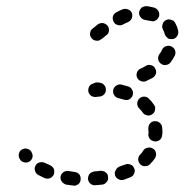

<svg xmlns="http://www.w3.org/2000/svg" viewBox="-20 -582 628 624"><path d="M177 -9Q176 -4 177 0Q178 5 181 8Q183 12 187 14Q191 17 195 18Q207 20 218 21Q222 22 226 21Q231 19 234 17Q238 14 240 10Q242 6 242 1Q243 -8 238 -15Q232 -22 223 -23Q214 -24 204 -26Q195 -28 187 -23Q179 -18 177 -9ZM271 -17Q268 -13 267 -9Q266 -5 266 0Q267 9 274 15Q281 21 290 20Q301 19 312 18Q321 17 327 9Q333 2 331 -7Q331 -12 329 -16Q326 -20 323 -22Q319 -25 315 -26Q311 -27 306 -27Q296 -25 286 -25Q282 -24 278 -22Q274 -20 271 -17ZM356 -29Q354 -25 353 -21Q353 -16 354 -12Q357 -3 366 1Q374 5 383 2Q394 -2 404 -6Q413 -10 416 -18Q420 -27 416 -35Q414 -40 411 -43Q408 -46 404 -47Q400 -49 395 -49Q391 -49 386 -47Q378 -44 369 -41Q364 -39 361 -36Q358 -33 356 -29ZM108 -54Q106 -53 103 -52Q101 -51 99 -49Q98 -48 97 -46Q97 -46 97 -45Q96 -45 96 -44Q95 -44 95 -43Q91 -35 94 -26Q97 -17 105 -13Q115 -8 125 -3Q134 0 143 -3Q151 -7 155 -15Q158 -24 155 -33Q151 -41 143 -45Q133 -49 125 -53Q121 -55 117 -55Q112 -55 108 -54ZM436 -48Q443 -41 452 -42Q462 -42 468 -49Q477 -58 484 -68Q486 -72 487 -76Q488 -80 487 -85Q486 -89 484 -93Q481 -97 477 -99Q470 -104 461 -102Q451 -101 446 -93Q442 -86 436 -80Q429 -73 429 -64Q430 -54 436 -48ZM53 -97Q49 -95 46 -92Q43 -89 42 -84Q40 -80 41 -76Q41 -71 43 -67Q43 -66 44 -66Q48 -57 57 -55Q66 -52 74 -56Q82 -60 85 -69Q88 -78 83 -86Q83 -87 83 -87Q79 -95 70 -98Q62 -101 53 -97ZM462 -164Q462 -168 463 -172Q464 -177 467 -180Q470 -184 474 -186Q478 -188 482 -188Q492 -189 499 -183Q506 -177 507 -168Q508 -159 508 -150Q508 -147 507 -144Q507 -140 505 -135Q504 -131 500 -128Q497 -125 493 -124Q489 -122 484 -122Q483 -122 482 -123Q480 -123 479 -123Q478 -123 477 -124Q470 -126 466 -132Q462 -138 462 -146Q463 -148 463 -150Q462 -157 462 -164ZM458 -207Q463 -206 467 -207Q471 -208 475 -211Q483 -216 484 -226Q486 -235 480 -242Q473 -253 464 -261Q458 -268 448 -268Q439 -268 432 -261Q426 -254 426 -245Q426 -236 433 -229Q439 -223 444 -216Q446 -213 450 -210Q454 -208 458 -207ZM400 -259Q404 -261 407 -265Q410 -268 411 -272Q414 -281 410 -289Q406 -298 397 -301Q386 -304 375 -307Q366 -309 358 -304Q350 -299 348 -290Q346 -281 351 -273Q356 -265 365 -263Q374 -261 383 -258Q387 -257 392 -257Q396 -257 400 -259ZM269 -279Q273 -272 279 -269Q286 -266 293 -267Q297 -268 303 -268Q313 -269 319 -276Q325 -283 324 -292Q324 -300 318 -306Q313 -312 305 -313Q301 -314 297 -314Q293 -315 289 -313Q283 -311 279 -309Q270 -305 268 -296Q265 -287 269 -279ZM426 -329Q430 -321 439 -318Q448 -315 456 -319Q467 -324 476 -329Q484 -334 487 -343Q489 -352 484 -360Q480 -368 471 -370Q462 -373 454 -368Q446 -363 437 -359Q428 -355 425 -346Q422 -337 426 -329ZM503 -375Q511 -369 520 -371Q529 -372 535 -380Q542 -390 548 -401Q552 -409 549 -418Q546 -427 537 -431Q529 -435 520 -432Q511 -429 507 -421Q504 -413 498 -406Q493 -399 494 -389Q496 -380 503 -375ZM334 -481Q335 -491 330 -498Q324 -505 315 -507Q306 -508 298 -503Q296 -501 292 -498Q285 -492 282 -490Q274 -485 273 -475Q271 -466 277 -459Q282 -451 292 -450Q301 -448 308 -454Q312 -456 319 -462Q323 -465 325 -467Q333 -472 334 -481ZM507 -493Q507 -498 508 -502Q509 -506 511 -510Q514 -513 518 -516Q522 -518 526 -519Q531 -519 535 -518Q539 -517 543 -515Q547 -512 549 -508Q556 -496 559 -482Q561 -473 556 -465Q551 -457 542 -455Q541 -455 540 -455Q538 -455 537 -455Q534 -455 531 -455Q525 -457 521 -462Q517 -466 515 -472Q514 -479 510 -485Q508 -489 507 -493ZM408 -522Q410 -526 410 -531Q410 -535 409 -539Q405 -548 397 -551Q388 -555 379 -552Q369 -548 358 -542Q350 -538 347 -529Q345 -520 349 -512Q353 -503 362 -501Q371 -498 379 -502Q388 -507 396 -510Q400 -512 403 -515Q407 -518 408 -522ZM437 -526Q431 -533 432 -543Q433 -547 435 -551Q438 -555 441 -558Q445 -560 449 -561Q453 -562 458 -562Q470 -560 482 -557Q490 -554 495 -546Q499 -538 497 -529Q496 -528 496 -527Q496 -527 496 -526Q495 -525 494 -524Q492 -521 491 -519Q486 -515 480 -513Q474 -512 469 -514Q460 -516 452 -517Q442 -519 437 -526Z"/></svg>

Font: FRB American Cursive Guidelines Dashed Extrabold
Style: Bold Italic
Weight: 800
Italic angle: -25°
Version: Version 2.0;Modular Font Editor K font №1